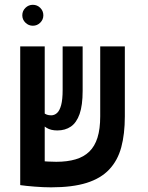

<svg xmlns="http://www.w3.org/2000/svg" viewBox="-20 -782 626 811"><path d="M195.8 9.3Q163.6 9.3 126.5 6.3Q89.4 3.4 65.9 0L88.9 -108.4Q92.8 -106.9 107.7 -105.5Q122.6 -104 142.8 -102.3Q163.1 -100.6 183.3 -99.6Q203.6 -98.6 217.8 -98.6Q264.2 -98.6 299.1 -108.9Q334 -119.1 357.2 -141.6Q380.4 -164.1 391.8 -200.7Q403.3 -237.3 403.3 -290.5V-585.9H507.3V-290.5Q507.3 -215.8 492.2 -159.9Q477.1 -104 441.4 -66.2Q405.8 -28.3 345.9 -9.5Q286.1 9.3 195.8 9.3ZM168.9 0.5 65.4 -0.5V-585.9H168.9ZM222.2 -231Q194.8 -231 177 -241.9Q159.2 -252.9 146 -266.1L164.1 -306.2Q170.4 -300.3 178.2 -297.6Q186 -294.9 196.3 -294.9Q210 -294.9 220.9 -304.7Q231.9 -314.5 238.3 -338.1Q244.6 -361.8 244.6 -402.3V-585.9H329.1V-398.4Q329.1 -336.9 316.2 -300.3Q303.2 -263.7 279.3 -247.3Q255.4 -231 222.2 -231ZM118.7 -673.3Q100.6 -673.3 87.4 -686.3Q74.2 -699.2 74.2 -717.3Q74.2 -735.8 87.4 -748.8Q100.6 -761.7 118.7 -761.7Q137.2 -761.7 150.1 -748.8Q163.1 -735.8 163.1 -717.3Q163.1 -699.2 150.1 -686.3Q137.2 -673.3 118.7 -673.3Z"/></svg>

Font: Cascadia Code Medium
Style: Regular
Weight: 500
Monospace: yes
Designer: Aaron Bell
Foundry: Saja Typeworks
Version: Version 2407.024